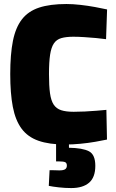

<svg xmlns="http://www.w3.org/2000/svg" viewBox="-20 -707 577 956"><path d="M305.3 12.6Q224.7 12.6 171.4 -6.2Q118.1 -24.9 87.4 -66.5Q56.7 -108 43.8 -175.1Q31 -242.1 31 -338.3Q31 -436.4 44.3 -503.2Q57.6 -569.9 89.1 -610.6Q120.5 -651.2 174.6 -669.1Q228.8 -687 310.9 -687Q342.4 -687 379.9 -682.8Q417.3 -678.6 452.8 -672.1Q488.3 -665.6 513.2 -660L508.1 -511.9Q488.4 -514.7 459.5 -517.5Q430.6 -520.2 400.3 -522.1Q369.9 -524.1 345.3 -524.1Q309.6 -524.1 285.6 -517.3Q261.7 -510.5 248.4 -491Q235.1 -471.5 229.5 -434.8Q223.9 -398.2 223.9 -338.3Q223.9 -279.3 229 -242.5Q234.2 -205.8 247.5 -185.8Q260.9 -165.9 285 -158.1Q309.1 -150.4 347 -150.4Q371.7 -150.4 402.3 -151.8Q432.8 -153.3 461.8 -155.7Q490.9 -158.1 509.7 -160L512.7 -12.1Q489.7 -7.1 455 -1.1Q420.2 5 380.8 8.8Q341.3 12.6 305.3 12.6ZM334.7 229.4Q304 229.4 272.8 225.9Q241.6 222.4 222.9 218.4L226.9 140.4Q227.9 140.4 237.6 140.4Q247.2 140.4 258.4 140.9Q269.6 141.4 274.9 141.4Q296.6 141.4 304.8 135.4Q312.9 129.5 312.9 117.6Q312.9 104.6 304.5 100.6Q296 96.7 274.9 96.7H259.2V-12.6H323.3V28.7Q391.1 29.7 422.9 46.2Q454.6 62.7 454.6 118.7Q454.6 176.1 423.5 202.8Q392.4 229.4 334.7 229.4Z"/></svg>

Font: Titillium Web SemiBold
Style: Regular
Weight: 600
Designer: Mohamed Gaber, Accademia di Belle Arti di Urbino
Foundry: Kief Type Foundry, Accademia di Belle Arti di Urbino
Version: Version 3.000; ttfautohint (v1.8.4)